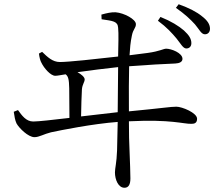

<svg xmlns="http://www.w3.org/2000/svg" viewBox="-20 -820 1040 907"><path d="M814 -638C834 -613 845 -591 860 -591C874 -591 884 -600 884 -616C884 -636 874 -653 849 -676C825 -697 788 -720 738 -740L726 -722C768 -691 793 -663 814 -638ZM901 -705C922 -680 931 -658 948 -658C963 -658 972 -669 972 -684C972 -704 961 -723 933 -744C910 -763 874 -782 824 -800L811 -783C855 -752 878 -730 901 -705ZM45 -292C48 -271 51 -252 58 -237C70 -215 113 -172 143 -172C165 -172 188 -187 221 -195C268 -205 417 -235 536 -244L533 -109C531 -51 523 -25 523 -6C523 29 539 67 568 67C587 67 596 52 596 23C596 -1 594 -56 592 -106C590 -143 589 -193 589 -247C791 -257 845 -234 885 -235C900 -235 911 -240 911 -259C911 -287 840 -316 813 -316C786 -316 747 -309 589 -294C588 -374 589 -455 590 -507C668 -513 770 -519 808 -520C827 -521 842 -527 842 -542C842 -570 789 -590 765 -590C752 -590 736 -578 678 -570L592 -559C594 -592 596 -619 603 -652C609 -683 622 -687 622 -706C622 -729 566 -759 526 -762C506 -763 484 -758 459 -751L460 -729C513 -721 536 -720 538 -689C541 -662 539 -608 538 -553C433 -541 303 -527 263 -527C228 -527 204 -551 179 -575L164 -567C166 -550 170 -533 176 -523C188 -498 219 -462 241 -462C252 -462 270 -466 290 -469C303 -459 306 -444 307 -403L308 -263C230 -254 162 -246 137 -246C103 -246 83 -275 65 -300ZM538 -503 536 -290 363 -270C364 -322 365 -364 367 -398C369 -422 380 -432 380 -445C380 -456 363 -470 346 -479C402 -487 481 -497 538 -503Z"/></svg>

Font: Harano Aji Mincho KR
Style: Regular
Weight: 400
Foundry: Masamichi Hosoda
Version: HaranoAjiMinchoKR-Regular version 20230610;ttx 4.39.4